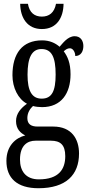

<svg xmlns="http://www.w3.org/2000/svg" viewBox="-20 -760 470 1018"><path d="M202 -606C280 -606 316 -665 317 -740H277C268 -692 240 -672 202 -672C164 -672 136 -692 128 -740H87C88 -665 125 -606 202 -606ZM184 238C330 238 399 167 399 54C399 -23 360 -89 262 -89H179C146 -89 125 -101 125 -134C125 -164 141 -185 155 -198C166 -194 190 -192 203 -192C305 -192 354 -265 354 -366C354 -427 338 -461 318 -488C328 -497 337 -504 351 -504C366 -504 379 -485 379 -463C409 -463 422 -488 422 -516C422 -544 407 -568 376 -568C338 -568 311 -528 296 -512C273 -532 243 -546 203 -546C98 -546 46 -476 46 -361C46 -295 76 -235 123 -210C91 -187 65 -158 65 -118C65 -75 90 -54 114 -42C62 -29 14 14 14 93C14 184 70 238 184 238ZM201 -237C149 -237 126 -278 126 -364C126 -455 149 -500 200 -500C254 -500 275 -457 275 -365C275 -277 255 -237 201 -237ZM186 191C116 191 86 146 86 86C86 8 128 -14 168 -14H250C299 -14 326 7 326 68C326 136 293 191 186 191Z"/></svg>

Font: Noto Serif Devanagari ExtraCondensed
Style: Regular
Weight: 400
Width: 2
Designer: Universal Thirst, Indian Type Foundry and the Monotype Design Team
Foundry: Monotype Imaging Inc.
Version: Version 2.004